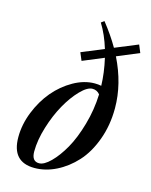

<svg xmlns="http://www.w3.org/2000/svg" viewBox="-109 -778 678 860"><g transform="rotate(15 229.5 -347.5)"><path d="M134.3 11.2Q29.3 11.2 29.3 -104Q29.3 -162.6 52.7 -221.4Q76.2 -280.3 113.5 -324.7Q150.9 -369.1 200.2 -397Q249.5 -424.8 298.3 -424.8Q314.5 -424.8 328.6 -421.9Q327.1 -481.4 312 -547.4L214.4 -506.8L199.2 -543L301.8 -585.4Q283.2 -647 253.4 -695.3L267.6 -705.6Q309.6 -652.8 339.4 -601.1L444.8 -644.5L459.5 -608.9L357.9 -566.4Q414.1 -453.1 414.1 -340.3Q414.1 -261.2 389.2 -193.4Q364.3 -125.5 324.2 -81.8Q284.2 -38.1 234.6 -13.4Q185.1 11.2 134.3 11.2ZM114.7 -60.1Q114.7 -14.6 148.9 -14.6Q171.9 -14.6 201.9 -44.4Q231.9 -74.2 259.3 -122.3Q286.6 -170.4 306.6 -240.5Q326.7 -310.5 329.1 -382.3Q315.4 -398.9 294.9 -398.9Q271 -398.9 239.3 -366.2Q207.5 -333.5 180.2 -284.9Q152.8 -236.3 133.8 -174.6Q114.7 -112.8 114.7 -60.1Z"/></g></svg>

Font: Elstob 18pt Medium
Style: Italic
Weight: 500
Italic angle: -20°
Designer: Peter S. Baker
Version: Version 1.015